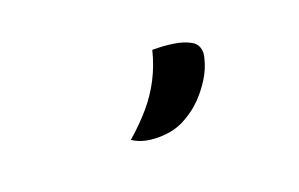

<svg xmlns="http://www.w3.org/2000/svg" viewBox="-40 -934 681 437"><g transform="rotate(-20 300.0 -716.0)"><path d="M342 -812Q370 -812 392.5 -808.5Q415 -805 430 -797Q443 -791 447 -779Q451 -767 447 -754Q441 -729 427.5 -707.5Q414 -686 397 -668.5Q380 -651 359 -639Q343 -629 325.5 -624.5Q308 -620 287 -620Q270 -620 255 -623.5Q240 -627 226 -636Q258 -664 280 -690Q302 -716 317.5 -746Q333 -776 342 -812Z"/></g></svg>

Font: Recursive Casual SemiBold
Style: Regular
Weight: 600
Version: Version 1.047